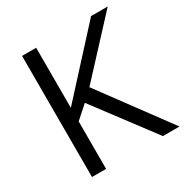

<svg xmlns="http://www.w3.org/2000/svg" viewBox="-165 -847 943 980"><g transform="rotate(-30 307.0 -357.0)"><path d="M613.8 0H516.1L255.9 -346.2L181.2 -279.8V0H98.1V-713.9H181.2V-359.9L504.9 -713.9H603L315.9 -403.8Z"/></g></svg>

Font: Open Sans ACDW
Style: acdw
Weight: 400
Foundry: Ascender Corporation
Version: Version 1.10